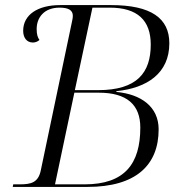

<svg xmlns="http://www.w3.org/2000/svg" viewBox="-20 -734 738 754"><path d="M30 0H324C513 0 603 -85 603 -226C603 -315 534 -364 437 -373V-376C557 -388 645 -446 645 -564C645 -662 574 -714 416 -714H216C128 -714 71 -676 71 -613C71 -586 85 -567 109 -567C118 -567 127 -570 135 -577C128 -587 124 -598 124 -620C124 -665 153 -704 214 -704C247 -704 266 -695 266 -672C266 -664 264 -654 261 -641L140 -64C130 -17 102 -10 57 -10H32ZM365 -380H274L343 -704H411C520 -704 572 -654 572 -559C572 -449 519 -380 365 -380ZM312 -10H196L272 -370H368C478 -370 531 -323 531 -233C531 -91 470 -10 312 -10Z"/></svg>

Font: Noto Serif Display Light
Style: Italic
Weight: 300
Italic angle: -12°
Designer: Monotype Design Team
Foundry: Monotype Imaging Inc.
Version: Version 2.009